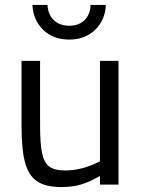

<svg xmlns="http://www.w3.org/2000/svg" viewBox="-20 -746 571 776"><path d="M67 0ZM67 -239V-500H142V-240Q142 -165 150 -127Q158 -89 179 -73Q200 -57 244 -57Q312 -57 384 -94V-500H459V0H384V-35Q343 -11 308 -0.5Q273 10 228 10Q164 10 129.5 -13.5Q95 -37 81 -90Q67 -143 67 -239ZM111 -726H172Q174 -687 197.5 -664.5Q221 -642 260 -642Q299 -642 322 -665Q345 -688 346 -726H408Q405 -665 364.5 -625.5Q324 -586 260 -586Q195 -586 154.5 -625.5Q114 -665 111 -726Z"/></svg>

Font: Cairo
Style: Regular
Weight: 400
Designer: Mohamed Gaber, the designers of Titillium
Foundry: Kief Type Foundry
Version: Version 2.009; ttfautohint (v1.5.33-1714) -l 8 -r 50 -G 200 